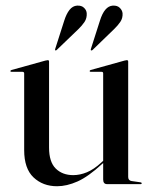

<svg xmlns="http://www.w3.org/2000/svg" viewBox="-20 -655 536 683"><path d="M66 -121V-394Q66 -399.5 59.5 -399.5H20.5Q17 -399.5 17 -402.5Q17 -404.5 21 -406L141.5 -439.5Q147.5 -441 150 -441Q154.5 -441 154.5 -436V-130Q154.5 -79 178.2 -55.5Q202 -32 240.5 -32Q264.5 -32 289.2 -42.2Q314 -52.5 340 -76.5L347 -83V-394Q347 -399.5 341.5 -399.5H302.5Q299 -399.5 299 -402.5Q299 -404.5 302.5 -406L423 -439.5Q428.5 -441 431 -441Q436 -441 436 -436V-25.5Q436 -13 448 -11L479.5 -6.5Q484 -6 484 -3Q484 0 480.5 0H361Q347 0 347 -16.5V-75L343.5 -72Q294 -26.5 255.8 -9.5Q217.5 7.5 183 7.5Q132.5 7.5 99.2 -24Q66 -55.5 66 -121ZM335.5 -581.5Q351.5 -633 381 -635Q397 -636 406 -627.2Q415 -618.5 416 -607.5Q417 -590.5 408 -577.2Q399 -564 385.5 -551L309 -477Q306 -474.5 303.5 -476Q302 -477.5 303.5 -481.5ZM208.5 -581.5Q216 -605.5 227.2 -619.8Q238.5 -634 254 -635Q270 -636 279 -627.2Q288 -618.5 288.5 -607.5Q289.5 -590.5 280.8 -577.2Q272 -564 258.5 -551L181.5 -477Q178.5 -474.5 176.5 -476Q175 -477 176.5 -481.5Z"/></svg>

Font: Fraunces 144pt S000
Style: Regular
Weight: 400
Version: Version 1.000; ttfautohint (v1.8.3)